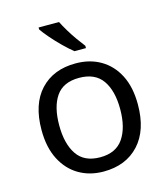

<svg xmlns="http://www.w3.org/2000/svg" viewBox="-115 -856 834 955"><g transform="rotate(-15 302.5 -378.0)"><path d="M551 -269Q551 -136 483.5 -63Q416 10 301 10Q230 10 174.5 -22.5Q119 -55 87 -117.5Q55 -180 55 -269Q55 -402 122 -474Q189 -546 304 -546Q377 -546 432.5 -513.5Q488 -481 519.5 -419.5Q551 -358 551 -269ZM146 -269Q146 -174 183.5 -118.5Q221 -63 303 -63Q384 -63 422 -118.5Q460 -174 460 -269Q460 -364 422 -418Q384 -472 302 -472Q220 -472 183 -418Q146 -364 146 -269ZM278 -766Q289 -744 305.5 -716.5Q322 -689 340.5 -663Q359 -637 374 -618V-606H315Q292 -624 263 -652.5Q234 -681 209.5 -709.5Q185 -738 173 -756V-766Z"/></g></svg>

Font: Noto Sans Mongolian
Style: Regular
Weight: 400
Designer: Monotype Design Team
Foundry: Monotype Imaging Inc.
Version: Version 3.001; ttfautohint (v1.8.4.7-5d5b)